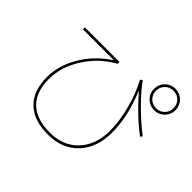

<svg xmlns="http://www.w3.org/2000/svg" viewBox="-197 -1092 1393 1393"><g transform="rotate(45 500.0 -395.0)"><path d="M792 -652Q760 -684 760 -730Q760 -776 792 -808Q824 -840 870 -840Q916 -840 948 -808Q980 -776 980 -730Q980 -684 948 -652Q916 -620 870 -620Q824 -620 792 -652ZM404 -670H90V-690H445V-671Q322 -603 246 -484Q170 -365 170 -240Q170 -107 241.5 -38.5Q313 30 450 30Q586 30 668 -57Q750 -144 750 -290Q750 -386 720.5 -499Q691 -612 641 -705L658 -716Q704 -651 785 -569.5Q866 -488 946 -428L934 -412Q812 -504 695 -639L693 -638Q770 -452 770 -290Q770 -135 683 -42.5Q596 50 450 50Q305 50 227.5 -25Q150 -100 150 -240Q150 -361 219.5 -477Q289 -593 405 -668ZM934 -666Q960 -692 960 -730Q960 -768 934 -794Q908 -820 870 -820Q832 -820 806 -794Q780 -768 780 -730Q780 -692 806 -666Q832 -640 870 -640Q908 -640 934 -666Z"/></g></svg>

Font: M PLUS 1p Thin
Style: Regular
Weight: 250
Version: Version 1.062